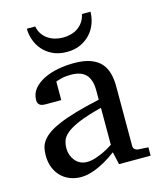

<svg xmlns="http://www.w3.org/2000/svg" viewBox="-108 -777 725 868"><g transform="rotate(-15 254.5 -343.5)"><path d="M331.1 -267.1Q263.7 -250 224.1 -233.4Q184.6 -216.8 164.3 -200Q144 -183.1 138.4 -165.8Q132.8 -148.4 132.8 -129.9Q132.8 -114.3 137.9 -99.4Q143.1 -84.5 152.6 -72.8Q162.1 -61 176 -54Q189.9 -46.9 208 -46.9Q228 -46.9 249.8 -54.2Q271.5 -61.5 289.6 -70.3Q310.5 -80.6 331.1 -94.2ZM344.2 0 331.1 -59.1Q304.7 -39.1 276.9 -23.4Q264.6 -16.6 251 -10.3Q237.3 -3.9 222.9 1.2Q208.5 6.3 193.6 9.3Q178.7 12.2 164.1 12.2Q136.7 12.2 113 2.9Q89.4 -6.3 71.8 -23.9Q54.2 -41.5 44.2 -66.4Q34.2 -91.3 34.2 -123Q34.2 -141.6 37.8 -158.2Q41.5 -174.8 52.7 -190.4Q64 -206.1 84.2 -220.5Q104.5 -234.9 137.5 -249Q170.4 -263.2 218 -277.1Q265.6 -291 331.1 -305.2V-348.1Q331.1 -398.4 308.6 -422.6Q286.1 -446.8 237.8 -446.8Q211.4 -446.8 192.9 -441.9Q174.3 -437 167 -434.1V-347.2H94.2Q87.4 -347.2 80.8 -348.1Q74.2 -349.1 68.8 -352.3Q63.5 -355.5 60.3 -361.1Q57.1 -366.7 57.1 -376Q57.1 -406.7 75.7 -429Q94.2 -451.2 124 -465.8Q153.8 -480.5 190.9 -487.3Q228 -494.1 265.1 -494.1Q311.5 -494.1 342 -482.9Q372.6 -471.7 390.4 -451.7Q408.2 -431.6 415.5 -404.3Q422.9 -377 422.9 -344.2V-64Q422.9 -54.7 429 -48.8Q435.1 -43 443.8 -42L492.2 -39.1V0ZM397.9 -699.2Q397.9 -672.9 388.7 -646.2Q379.4 -619.6 360.6 -598.4Q341.8 -577.1 314 -564Q286.1 -550.8 249 -550.8Q211.4 -550.8 183.6 -564Q155.8 -577.1 137.2 -598.4Q118.7 -619.6 109.4 -646.2Q100.1 -672.9 100.1 -699.2H139.2Q143.6 -677.7 154.3 -662.4Q165 -647 180.2 -637.2Q195.3 -627.4 212.9 -622.8Q230.5 -618.2 249 -618.2Q267.6 -618.2 285.2 -622.8Q302.7 -627.4 317.4 -637.2Q332 -647 342.8 -662.4Q353.5 -677.7 357.9 -699.2Z"/></g></svg>

Font: Charis SIL Eur
Style: Regular
Weight: 400
Foundry: SIL International
Version: Version 5.000